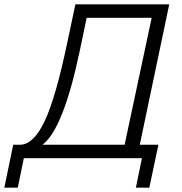

<svg xmlns="http://www.w3.org/2000/svg" viewBox="-55 -730 842 886"><path d="M-35 136 6 -62H39Q101 -64 152 -173Q203 -282 256 -536L293 -710H726L590 -62H676L634 136H572L600 0H55L27 136ZM141 -62H520L645 -648H345L313 -495Q237 -134 141 -62Z"/></svg>

Font: Raleway-v4020
Style: Italic
Weight: 400
Italic angle: -12°
Designer: Matt McInerney, Pablo Impallari, Rodrigo Fuenzalida
Foundry: Matt McInerney, Pablo Impallari, Rodrigo Fuenzalida
Version: Version 4.020;PS 004.020;hotconv 1.0.88;makeotf.lib2.5.64775